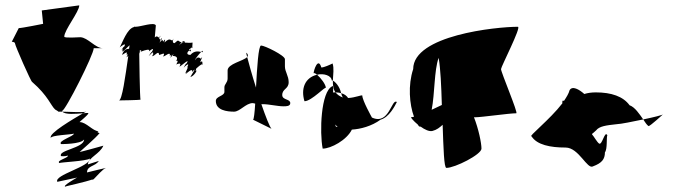

<svg xmlns="http://www.w3.org/2000/svg" viewBox="-20 -725 2520 717"><path d="M24 -569C26 -569 36 -568 36 -563C36 -555 96 -419 100 -419C160 -367 170 -330 186 -316C192 -312 194 -312 198 -308H213C212 -309 212 -310 212 -311C224 -311 330 -521 330 -545H364C336 -545 308 -585 280 -586C276 -586 220 -582 220 -588C220 -613 276 -681 276 -705L136 -686L141 -636C141 -636 62 -620 50 -620ZM170 -210C170 -220 243 -222 256 -226C256 -216 195 -199 208 -187C208 -187 281 -186 294 -204C294 -172 195 -164 208 -142C208 -142 221 -140 234 -144C234 -134 189 -126 202 -116C202 -119 303 -123 316 -133C316 -102 181 -72 194 -46C194 -46 251 -58 268 -62C268 -62 211 -30 224 -28C224 -30 297 -44 331 -57C341 -67 365 -95 376 -98C376 -98 315 -84 305 -81C305 -107 336 -103 349 -124C347 -123 316 -114 308 -111C310 -137 353 -150 366 -181C366 -181 270 -154 278 -158C278 -158 339 -211 352 -228C352 -228 338 -231 348 -235C327 -235 302 -269 278 -269C272 -267 317 -301 309 -303C305 -303 298 -303 290 -302C256 -282 159 -226 170 -210ZM213 -308C239 -307 292 -305 302 -308C302 -308 297 -306 290 -302C264 -300 223 -296 213 -308ZM327 -54C328 -54 329 -55 331 -57C328 -55 315 -51 327 -54ZM332 -57C332 -57 331 -57 331 -57C331 -57 332 -57 332 -57ZM350 -124C350 -124 349 -124 349 -124C349 -124 350 -124 350 -124Z M424 -350C428 -350 502 -351 505 -353C502 -352 500 -524 500 -524C501 -527 501 -530 503 -531H502V-537C507 -538 509 -537 506 -533V-532C524 -539 542 -544 536 -533C536 -533 560 -553 548 -533C548 -531 547 -535 535 -515C536 -515 556 -540 551 -524C551 -524 557 -530 548 -515C558 -515 573 -540 574 -520C581 -520 601 -534 589 -514C597 -514 618 -536 614 -516C615 -516 625 -529 616 -509C618 -509 635 -536 625 -516C625 -516 650 -517 638 -497C638 -497 650 -504 638 -484C638 -484 662 -496 650 -476C654 -476 690 -510 678 -490C678 -485 677 -496 666 -472C671 -479 690 -494 680 -476C680 -466 684 -480 672 -452C672 -448 682 -468 673 -448C673 -448 703 -476 697 -456C697 -456 714 -476 702 -456C702 -456 703 -458 691 -438C703 -438 722 -469 710 -460C710 -460 713 -466 712 -468C720 -476 732 -486 736 -485C736 -491 737 -501 728 -492C728 -498 742 -523 730 -506C730 -504 720 -520 708 -500C708 -504 722 -522 731 -531C722 -533 706 -537 691 -520C673 -520 680 -532 687 -537C687 -538 687 -539 686 -540C691 -544 695 -547 698 -549C699 -559 699 -566 699 -566C689 -564 677 -566 667 -566C659 -565 653 -562 648 -554C648 -555 653 -562 658 -567C643 -570 650 -581 632 -564C616 -564 636 -594 624 -574C616 -574 615 -586 594 -566C594 -566 602 -588 590 -570C586 -568 592 -586 576 -566C576 -566 578 -572 580 -577C575 -578 574 -581 575 -584C570 -585 567 -594 558 -585L562 -630C556 -644 506 -625 486 -625H483C483 -626 482 -626 483 -626C482 -626 481 -625 480 -624C454 -617 438 -567 427 -548C427 -548 455 -571 444 -551C444 -551 441 -552 434 -538C434 -534 445 -553 436 -533C443 -533 457 -551 464 -556C463 -552 463 -547 462 -543C455 -542 443 -542 436 -521C436 -517 461 -541 452 -521C452 -521 462 -528 452 -511C453 -512 456 -514 459 -516C448 -439 436 -350 424 -350ZM451 -509C451 -510 451 -510 452 -511C452 -510 451 -510 451 -509ZM474 -514V-515ZM506 -532C506 -531 505 -531 503 -531C504 -531 505 -532 506 -532ZM550 -522C549 -522 550 -523 551 -524C551 -523 550 -523 550 -522ZM575 -584C576 -590 583 -597 576 -584ZM580 -577C583 -583 586 -587 583 -576C582 -576 581 -577 580 -577ZM658 -567C664 -572 670 -574 670 -566H667C664 -566 660 -566 658 -567ZM666 -470C666 -471 665 -471 666 -472ZM687 -537C692 -541 696 -541 691 -533C689 -533 688 -535 687 -537ZM697 -544C697 -544 698 -546 698 -549C701 -551 701 -551 697 -544ZM706 -462C706 -461 704 -461 704 -460C704 -460 706 -462 706 -462ZM731 -531C737 -536 740 -538 736 -530C735 -530 733 -531 731 -531ZM736 -485C737 -485 738 -484 738 -482C737 -482 736 -483 736 -485Z M786 -348C786 -313 828 -308 854 -308C876 -308 898 -340 924 -340C927 -339 931 -339 933 -338C931 -304 928 -279 925 -278L994 -244C987 -251 972 -290 956 -336H962C984 -336 1017 -328 1038 -328C1049 -328 1064 -328 1064 -340C1064 -356 1034 -351 1034 -370C1034 -394 1058 -392 1058 -418C1058 -442 1044 -457 1044 -477V-504C1044 -518 968 -555 955 -555C945 -555 940 -473 936 -398C921 -445 909 -489 903 -512C889 -497 830 -487 830 -462V-432C830 -416 818 -411 818 -399V-382C818 -366 786 -366 786 -348ZM900 -528C907 -522 907 -517 903 -512C900 -523 899 -529 900 -528Z M1117 -347C1103 -393 1118 -435 1164 -446C1177 -435 1197 -410 1197 -396C1197 -406 1144 -347 1117 -347ZM1151 -450C1151 -454 1157 -452 1164 -446C1189 -452 1218 -443 1219 -424C1219 -425 1220 -425 1223 -424C1224 -447 1228 -470 1222 -488C1212 -483 1190 -473 1180 -473C1168 -514 1151 -462 1151 -450ZM1185 -170C1216 -170 1275 -202 1294 -241C1327 -243 1368 -254 1401 -278C1433 -287 1454 -328 1462 -344C1442 -359 1434 -256 1369 -286C1369 -286 1333 -350 1333 -368C1332 -372 1306 -360 1280 -359C1275 -367 1266 -374 1254 -377C1256 -370 1257 -365 1261 -361C1250 -364 1239 -372 1233 -380H1223C1225 -380 1225 -410 1221 -403C1178 -383 1173 -231 1185 -170ZM1223 -424C1231 -420 1248 -404 1254 -377C1248 -379 1240 -380 1233 -380C1224 -392 1223 -407 1223 -424ZM1233 -260C1235 -256 1237 -254 1241 -251C1235 -251 1232 -252 1233 -260Z M1515 -287C1513 -287 1524 -273 1540 -260C1543 -256 1544 -251 1551 -252C1566 -241 1583 -233 1595 -236C1611 -240 1622 -249 1633 -259C1636 -172 1638 -98 1647 -98C1679 -98 1778 -148 1778 -170C1778 -191 1767 -244 1750 -287H1754C1778 -287 1881 -302 1908 -302C1916 -302 1851 -455 1851 -467C1851 -476 1928 -625 1914 -625C1832 -625 1523 -593 1523 -467C1503 -407 1509 -335 1526 -289C1522 -288 1519 -288 1515 -287ZM1592 -315C1604 -375 1601 -462 1618 -509C1625 -471 1628 -403 1630 -333C1617 -327 1605 -321 1592 -315Z M1965 -216C1985 -184 2035 -174 2092 -174C2142 -174 2173 -90 2195 -104C2227 -116 2239 -130 2239 -156C2249 -169 2244 -211 2248 -220C2238 -239 2229 -181 2217 -189C2209 -195 2197 -217 2191 -223C2191 -227 2189 -222 2206 -238C2218 -254 2245 -257 2281 -261C2301 -262 2343 -271 2382 -279C2368 -299 2351 -325 2331 -332C2307 -365 2263 -380 2205 -380C2189 -380 2175 -378 2162 -374C2143 -391 2117 -406 2107 -388C2104 -376 2096 -363 2086 -348C2082 -351 2079 -350 2080 -339C2034 -279 1950 -213 1965 -216ZM2382 -279C2421 -287 2456 -296 2456 -298C2456 -298 2408 -254 2402 -254C2396 -258 2389 -268 2382 -279Z"/></svg>

Font: Alpina
Style: Regular
Weight: 400
Version: Version 0.9